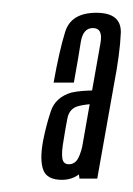

<svg xmlns="http://www.w3.org/2000/svg" viewBox="-20 -702 214 308"><path d="M107.5 -415.5H136L162.5 -564.5Q172.5 -616.5 173.8 -649Q175 -681.5 134.5 -681.5Q94 -681.5 84.5 -650.8Q75 -620 66 -569.5H98.5Q106 -611 109.5 -634Q113 -657 129 -657Q145.5 -657 141.2 -633Q137 -609 129 -564L105.5 -430.5ZM79.5 -413.5Q101.5 -413.5 115.5 -431Q129.5 -448.5 133.5 -473.5L115 -480.5Q110.5 -457 105.2 -447.8Q100 -438.5 90.5 -438.5Q81.5 -438.5 80 -448Q78.5 -457.5 82 -477Q85 -496.5 88.2 -512.5Q91.5 -528.5 106.5 -532Q116 -534.5 132.5 -535.5L136.5 -557Q109.5 -557 94.5 -553.5Q69 -546 61.5 -523.5Q54 -501 49 -475.5Q43.5 -445 49.5 -429.2Q55.5 -413.5 79.5 -413.5Z"/></svg>

Font: Anybody UltraCondensed Light
Style: Italic
Weight: 300
Width: 1
Italic angle: -10°
Version: Version 1.113;gftools[0.9.25]